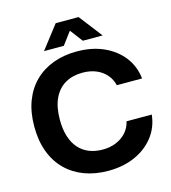

<svg xmlns="http://www.w3.org/2000/svg" viewBox="-134 -1044 1037 1161"><g transform="rotate(-15 385.0 -463.5)"><path d="M401 9Q319 9 252 -16Q185 -41 136.5 -89Q88 -137 62 -206.5Q36 -276 36 -365Q36 -454 62 -523Q88 -592 136.5 -640Q185 -688 252 -713Q319 -738 401 -738Q495 -738 568 -705.5Q641 -673 686.5 -615Q732 -557 741 -478H583Q574 -516 549.5 -544.5Q525 -573 487.5 -589Q450 -605 401 -605Q339 -605 293 -578.5Q247 -552 221.5 -498.5Q196 -445 196 -365Q196 -305 210.5 -259.5Q225 -214 252 -184Q279 -154 316.5 -139Q354 -124 401 -124Q448 -124 486 -140Q524 -156 549.5 -185Q575 -214 583 -252H741Q733 -174 687 -115Q641 -56 567.5 -23.5Q494 9 401 9ZM211 -791 323 -936H466L578 -791H454L394 -870L335 -791Z"/></g></svg>

Font: Mona Sans ExtraLight
Style: Bold
Weight: 700
Version: Version 2.000